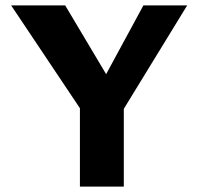

<svg xmlns="http://www.w3.org/2000/svg" viewBox="-20 -687 732 707"><path d="M274.3 0V-288.5L21.1 -667H220.1L410.1 -348L335.3 -348.4L508 -667H669.2L412.7 -248.4L435.9 -333.6V0Z"/></svg>

Font: Maven Pro
Style: Regular
Weight: 400
Designer: Joe Prince
Foundry: Joe Prince
Version: Version 2.103